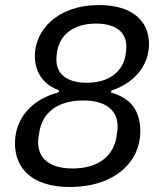

<svg xmlns="http://www.w3.org/2000/svg" viewBox="-20 -730 640 762"><path d="M256 12.1C438.9 12.1 536.9 -90.9 536.9 -207.4C536.9 -295.5 494.7 -342 420.8 -362.6L421.9 -370.7C518.5 -401.6 571.4 -475.5 571.4 -555C571.4 -649.1 502.1 -709.9 373.2 -709.9C206 -709.9 118.3 -608.7 118.3 -508.2C118.3 -442.5 152.7 -393.8 214.1 -371.8L213.1 -363.6C103.7 -335.2 39.4 -258.5 39.4 -160.5C39.4 -60 110.1 12.1 256 12.1ZM131.4 -165.1C131.4 -178.6 133.2 -189.3 136.4 -207.4C148.8 -283.4 209.2 -331.3 310.4 -331.3C397 -331.3 446.7 -294.4 446.7 -228C446.7 -214.1 444.6 -203.8 442.1 -185.7C429 -109.4 369 -61.4 267.8 -61.4C180.8 -61.4 131.4 -98.7 131.4 -165.1ZM203.8 -494C203.8 -503.6 204.9 -514.6 207 -526.6C217.7 -591.6 271.3 -636.4 361.2 -636.4C438.6 -636.4 481.5 -603 481.5 -544.7C481.5 -534.4 480.5 -523.4 478.3 -511.7C467.7 -446.7 414.1 -401.6 324.2 -401.6C247.2 -401.6 203.8 -435 203.8 -494Z"/></svg>

Font: Margiela Mono Italic Text It
Style: Regular
Weight: 400
Designer: Mike Abbink, Paul van der Laan, Pieter van Rosmalen
Foundry: Bold Monday
Version: Version 2.003 2021